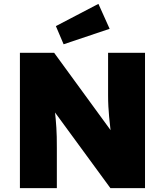

<svg xmlns="http://www.w3.org/2000/svg" viewBox="-20 -973 853 993"><path d="M83 0V-700H260L600 -234L559 -244Q554 -281 550.5 -311Q547 -341 544.5 -368Q542 -395 540.5 -422Q539 -449 539 -481Q539 -513 539 -553V-700H730V0H551L185 -500L254 -483Q259 -442 262.5 -412Q266 -382 268 -358Q270 -334 271.5 -312Q273 -290 273.5 -265Q274 -240 274 -208V0ZM309 -744 269 -838 489 -953 547 -824Z"/></svg>

Font: Mach ExtraBold
Style: Regular
Weight: 800
Version: Version 1.002